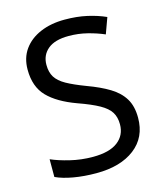

<svg xmlns="http://www.w3.org/2000/svg" viewBox="-110 -807 769 900"><g transform="rotate(-15 274.5 -357.0)"><path d="M502 -191Q502 -96 433 -43Q364 10 247 10Q187 10 136 1Q85 -8 51 -24V-110Q87 -94 140.5 -81Q194 -68 251 -68Q331 -68 371.5 -99Q412 -130 412 -183Q412 -218 397 -242Q382 -266 345.5 -286.5Q309 -307 244 -330Q153 -363 106.5 -411Q60 -459 60 -542Q60 -599 89 -639.5Q118 -680 169.5 -702Q221 -724 288 -724Q347 -724 396 -713Q445 -702 485 -684L457 -607Q420 -623 376.5 -634Q333 -645 286 -645Q219 -645 185 -616.5Q151 -588 151 -541Q151 -505 166 -481Q181 -457 215 -438Q249 -419 307 -397Q370 -374 413.5 -347.5Q457 -321 479.5 -284Q502 -247 502 -191Z"/></g></svg>

Font: Noto Sans Indic Siyaq Numbers
Style: Regular
Weight: 400
Designer: Monotype Design Team
Foundry: Monotype Imaging Inc.
Version: Version 2.002; ttfautohint (v1.8.4.7-5d5b)